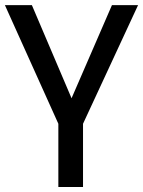

<svg xmlns="http://www.w3.org/2000/svg" viewBox="-22 -748 573 768"><path d="M530.3 -727.5 310.1 -252.9V0H211.4V-252.9L-2.4 -727.5H105.5L264.2 -355L425.8 -727.5Z"/></svg>

Font: Coda
Style: Regular
Weight: 400
Designer: vernon adams
Foundry: vernon adams
Version: Version 2.001; ttfautohint (v0.8) -r 50 -G 200 -x